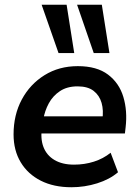

<svg xmlns="http://www.w3.org/2000/svg" viewBox="-20 -777 583 807"><path d="M280 10Q206 10 151.5 -17.5Q97 -45 67 -95Q37 -145 37 -212Q37 -294 71.5 -358.5Q106 -423 167 -461Q228 -499 307 -499Q387 -499 434 -463.5Q481 -428 498.5 -369.5Q516 -311 508 -242L505 -216H137L147 -288H427L410 -273Q416 -313 407 -344.5Q398 -376 373.5 -395Q349 -414 306 -414Q262 -414 232 -394Q202 -374 185 -342.5Q168 -311 162 -275L157 -244Q149 -195 162.5 -159.5Q176 -124 209 -104.5Q242 -85 291 -85Q335 -85 374.5 -97.5Q414 -110 445 -135L476 -53Q441 -23 388.5 -6.5Q336 10 280 10ZM374 -554 304 -757H408L440 -554ZM226 -554 155 -757H260L292 -554Z"/></svg>

Font: Nunito Sans 12pt
Style: Bold Italic
Weight: 700
Italic angle: -9°
Designer: Vernon Adams
Foundry: Vernon Adams
Version: Version 3.101;gftools[0.9.27]